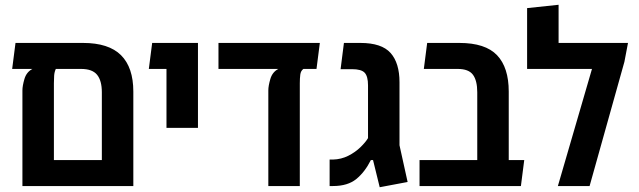

<svg xmlns="http://www.w3.org/2000/svg" viewBox="-20 -780 2679 805"><path d="M328 -600Q436 -600 487.5 -548.5Q539 -497 539 -396V0H74V-401Q74 -420 82.5 -449Q91 -478 116 -491H31L45 -600ZM407 -109V-393Q407 -442 387 -466.5Q367 -491 320 -491H214Q208 -478 207 -462.5Q206 -447 206 -431V-109Z M678 -244V-491H604L618 -600H810V-244Z M1105 0V-401Q1105 -420 1113.5 -449Q1122 -478 1147 -491H896V-600H1321L1307 -491H1252Q1241 -483 1239 -467Q1237 -451 1237 -431V0Z M1572 5 1544 -109H1535Q1510 -59 1474 -29.5Q1438 0 1376 0H1362V-111H1376Q1411 -112 1440.5 -127Q1470 -142 1491.5 -163Q1513 -184 1523 -201V-422Q1523 -460 1509 -475Q1495 -490 1456 -490H1408L1422 -600H1491Q1580 -600 1617.5 -558Q1655 -516 1655 -435V-171L1689 -17Z M1739 0V-109H1981V-393Q1981 -442 1963 -466.5Q1945 -491 1899 -491H1757L1771 -600H1906Q2015 -600 2064 -548.5Q2113 -497 2113 -396V-109H2178L2164 0Z M2322 -600H2613L2598 -521L2452 0H2319L2462 -491H2190V-746L2322 -760Z"/></svg>

Font: Noto Sans Hebrew Condensed SemiBold
Style: Regular
Weight: 600
Width: 3
Designer: Ben Nathan
Foundry: Google LLC
Version: Version 3.001; ttfautohint (v1.8.4.7-5d5b)